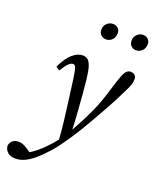

<svg xmlns="http://www.w3.org/2000/svg" viewBox="-274 -827 937 1164"><g transform="rotate(20 194.5 -245.0)"><path d="M-29 240Q-62 240 -80 223.5Q-98 207 -100 182Q-96 160 -81.5 148.5Q-67 137 -46 137Q-24 137 -5.5 146.5Q13 156 35 172L64 192V200H6V193Q28 182 49 168Q70 154 90 137Q110 120 128 101Q157 72 181.5 40Q206 8 228 -28Q256 -79 277.5 -120.5Q299 -162 316 -199.5Q333 -237 346.5 -275.5Q360 -314 373 -358Q390 -416 401.5 -445Q413 -474 424 -484Q435 -494 449 -494Q466 -494 476 -484.5Q486 -475 486 -460Q486 -441 481 -425Q476 -409 461 -379Q445 -347 427.5 -312Q410 -277 381 -226Q367 -201 352 -174.5Q337 -148 320.5 -119.5Q304 -91 286 -61Q268 -31 247 0Q234 19 220 39.5Q206 60 189.5 81.5Q173 103 152 126Q120 161 89.5 187Q59 213 29.5 226.5Q0 240 -29 240ZM181 45Q177 -15 171.5 -62.5Q166 -110 159.5 -160.5Q153 -211 144 -278Q136 -342 130.5 -371.5Q125 -401 119.5 -410Q114 -419 105 -419Q92 -419 78.5 -406.5Q65 -394 38 -353L15 -369Q45 -433 78 -460.5Q111 -488 142 -488Q161 -488 174.5 -478Q188 -468 197.5 -439.5Q207 -411 213 -355Q218 -308 221.5 -264Q225 -220 228 -178.5Q231 -137 233.5 -98Q236 -59 237 -22H251ZM240 -627Q221 -627 207.5 -639Q194 -651 194 -673Q194 -699 211 -714.5Q228 -730 250 -730Q270 -730 282.5 -717.5Q295 -705 295 -686Q295 -660 279 -643.5Q263 -627 240 -627ZM433 -627Q416 -627 402.5 -639Q389 -651 389 -673Q389 -699 406 -714.5Q423 -730 443 -730Q463 -730 476 -717.5Q489 -705 489 -686Q489 -660 472.5 -643.5Q456 -627 433 -627Z"/></g></svg>

Font: Source Serif 4
Style: Italic
Weight: 400
Italic angle: -12°
Designer: Frank Grießhammer
Foundry: Adobe Systems Incorporated
Version: Version 4.004;hotconv 1.0.116;makeotfexe 2.5.65601